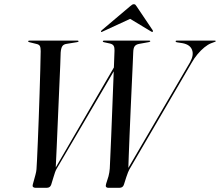

<svg xmlns="http://www.w3.org/2000/svg" viewBox="-20 -893 1046 913"><path d="M534 -593.5 540 -586.5 250.5 -92.5Q244.5 -82 241.8 -73.8Q239 -65.5 235 -52.5L223.5 -15Q221 -7.5 215.8 -3.8Q210.5 0 202.5 0H148.5Q141 0 137.2 -4Q133.5 -8 136 -16L148.5 -61.5Q150.5 -68.5 151.8 -75.8Q153 -83 153.5 -88Q154.5 -101 156.2 -136.2Q158 -171.5 160 -222Q162 -272.5 164.2 -330.5Q166.5 -388.5 168.2 -447.5Q170 -506.5 171.5 -559Q173 -611.5 173.5 -650Q173.5 -667 169.5 -674.2Q165.5 -681.5 153.5 -684L121 -692Q117 -693 115.5 -694Q114 -695 114 -696.5Q114 -698.5 115.8 -699.2Q117.5 -700 121 -700H347Q351 -700 352.2 -699Q353.5 -698 353.5 -696.5Q353.5 -695 352 -694.2Q350.5 -693.5 346 -692.5L297 -684.5Q282 -682.5 276 -672.8Q270 -663 268.5 -643Q268 -619.5 266.5 -583.8Q265 -548 263 -502.8Q261 -457.5 258.8 -406Q256.5 -354.5 254.2 -300Q252 -245.5 249.5 -190.8Q247 -136 244.5 -84.5L229.5 -70ZM815 -696.5Q815 -698 816.2 -699Q817.5 -700 820.5 -700H1000.5Q1003.5 -700 1004.8 -699.2Q1006 -698.5 1006 -697Q1006 -695 991 -690L983 -687Q969 -681.5 952 -667.8Q935 -654 919 -634.8Q903 -615.5 891 -594L595 -87Q592 -81.5 588.8 -73.5Q585.5 -65.5 581 -52L569.5 -16Q567 -7.5 561.5 -3.8Q556 0 548.5 0H494Q487.5 0 484.5 -4.2Q481.5 -8.5 484.5 -18.5L496 -55Q498.5 -64 499.8 -73.2Q501 -82.5 502 -91.5Q502.5 -105.5 504.5 -146.8Q506.5 -188 508.8 -245Q511 -302 513.5 -364.8Q516 -427.5 518.2 -486Q520.5 -544.5 522.2 -589Q524 -633.5 524.5 -652.5Q525 -667 520.5 -675Q516 -683 503 -686L475.5 -692Q472.5 -692.5 470.8 -693.5Q469 -694.5 469 -696.5Q469 -698.5 470.8 -699.2Q472.5 -700 475.5 -700H689.5Q692 -700 693.2 -699.2Q694.5 -698.5 694.5 -697Q694.5 -695.5 692.8 -694.5Q691 -693.5 686.5 -692.5L642.5 -684.5Q627.5 -682 620.8 -673.5Q614 -665 613.5 -643.5Q613 -626 611 -584.2Q609 -542.5 606.5 -486.8Q604 -431 601.2 -370Q598.5 -309 596.2 -252Q594 -195 592.2 -150.8Q590.5 -106.5 590 -85L576 -70L884 -597.5Q902.5 -631 893.2 -655.8Q884 -680.5 849 -687.5L820.5 -692Q815 -693.5 815 -696.5ZM621 -813.5H582L699 -743Q703.5 -740 706 -741.5Q707 -742.5 707.2 -744.5Q707.5 -746.5 706.5 -748.5L629.5 -863Q626.5 -868 623.8 -870.5Q621 -873 616.5 -873Q612 -873 608.2 -870.5Q604.5 -868 598.5 -863L463 -748.5Q461 -746.5 460.5 -744.5Q460 -742.5 460.5 -741.5Q461.5 -740.5 463.5 -741Q465.5 -741.5 468 -743Z"/></svg>

Font: Fraunces 120pt
Style: Italic
Weight: 400
Italic angle: -16°
Version: Version 1.000;[b76b70a41]